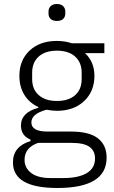

<svg xmlns="http://www.w3.org/2000/svg" viewBox="-20 -730 570 962"><path d="M223.1 -662.1V-671.9Q223.1 -689 234.1 -699.5Q245.1 -710 265.1 -710Q285.2 -710 296.1 -699.5Q307.1 -689 307.1 -671.9V-662.1Q307.1 -645 296.4 -635Q285.6 -625 265.1 -625Q244.6 -625 233.9 -635Q223.1 -645 223.1 -662.1ZM267.1 211.9Q44.9 211.9 44.9 84Q44.9 2.9 132.8 -22.9V-30.8Q85 -50.3 85 -101.1Q85 -166.5 171.9 -189.9V-193.8Q127 -214.4 102.1 -254.6Q77.1 -294.9 77.1 -350.1Q77.1 -428.2 128.4 -476.6Q179.7 -524.9 264.2 -524.9Q306.6 -524.9 339.8 -513.2H502.9V-463.9H405.8Q453.1 -419.9 453.1 -350.1Q453.1 -272 401.4 -223.4Q349.6 -174.8 265.1 -174.8Q244.1 -174.8 212.9 -180.2Q137.2 -160.2 137.2 -116.2Q137.2 -70.8 219.2 -70.8H336.9Q427.2 -70.8 470.7 -36.9Q514.2 -2.9 514.2 60.1Q514.2 211.9 267.1 211.9ZM265.1 -224.1Q323.2 -224.1 356.2 -252.9Q389.2 -281.7 389.2 -334V-365.2Q389.2 -417.5 356.2 -446.8Q323.2 -476.1 265.1 -476.1Q207 -476.1 174.1 -446.8Q141.1 -417.5 141.1 -365.2V-334Q141.1 -282.2 174.3 -253.2Q207.5 -224.1 265.1 -224.1ZM232.9 162.1H297.9Q372.6 162.1 414.3 137.5Q456.1 112.8 456.1 64Q456.1 25.9 428.5 5.9Q400.9 -14.2 336.9 -14.2H170.9Q103 9.8 103 70.8Q103 111.3 136.2 136.7Q169.4 162.1 232.9 162.1Z"/></svg>

Font: Anuphan Light
Style: Regular
Weight: 300
Designer: Mike Abbink, Paul van der Laan, Pieter van Rosmalen, Mint Tantisuwanna
Foundry: Bold Monday; Cadson Demak
Version: Version 3.002;hotconv 1.0.109;makeotfexe 2.5.65596